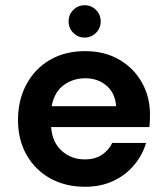

<svg xmlns="http://www.w3.org/2000/svg" viewBox="-20 -704 638 736"><path d="M306 12Q231 12 173 -20Q115 -52 82 -110Q49 -168 49 -244Q49 -321 81.5 -381Q114 -441 171.5 -474.5Q229 -508 307 -508Q380 -508 436 -476Q492 -444 523.5 -388.5Q555 -333 555 -265Q555 -254 554.5 -242Q554 -230 553 -217H176Q180 -159 216.5 -126Q253 -93 305 -93Q344 -93 370.5 -110.5Q397 -128 410 -156H540Q526 -109 493.5 -70.5Q461 -32 413.5 -10Q366 12 306 12ZM307 -404Q260 -404 224 -377.5Q188 -351 178 -297H425Q422 -346 389 -375Q356 -404 307 -404ZM304 -560Q279 -560 261 -578Q243 -596 243 -622Q243 -648 261 -666Q279 -684 304 -684Q330 -684 348 -666Q366 -648 366 -622Q366 -596 348 -578Q330 -560 304 -560Z"/></svg>

Font: Firefly Display
Style: Bold
Weight: 700
Designer: Colophon Foundry, Jonny Pinhorn
Foundry: Colophon Foundry
Version: Version 1.200; ttfautohint (v1.8.3)